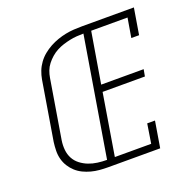

<svg xmlns="http://www.w3.org/2000/svg" viewBox="-129 -867 1007 998"><g transform="rotate(-20 375.0 -367.5)"><path d="M304 0Q280 0 256.5 -2Q233 -4 210.5 -10Q188 -16 167.5 -26Q147 -36 130.5 -51Q114 -66 102 -85Q90 -104 84 -126.5Q78 -149 78.5 -173Q79 -197 82 -220L136 -546Q140 -569 148.5 -591Q157 -613 171.5 -633Q186 -653 205 -668.5Q224 -684 245 -695.5Q266 -707 289 -715Q312 -723 334.5 -727.5Q357 -732 380 -733.5Q403 -735 426 -735H713L689 -590H646L664 -697H463L416 -416H651L644 -378H410L354 -38H555L572 -145H615L591 0ZM311 -38 420 -697Q401 -697 382 -695.5Q363 -694 344 -690Q325 -686 306 -680Q287 -674 269 -664.5Q251 -655 235.5 -641.5Q220 -628 207.5 -612Q195 -596 188 -577.5Q181 -559 178 -540L124 -214Q120 -188 122.5 -162Q125 -136 136.5 -114.5Q148 -93 167.5 -78Q187 -63 210 -54Q233 -45 259 -41.5Q285 -38 311 -38Z"/></g></svg>

Font: Iosevka Etoile XLtObl
Style: Regular
Weight: 200
Italic angle: -9°
Designer: Belleve Invis
Foundry: Belleve Invis
Version: Version 15.5.2; ttfautohint (v1.8.4)